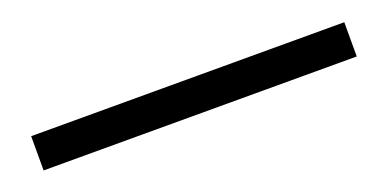

<svg xmlns="http://www.w3.org/2000/svg" viewBox="-18 -38 597 295"><g transform="rotate(-20 280.0 110.0)"><path d="M536 138H24V82H536Z"/></g></svg>

Font: Asul
Style: Regular
Weight: 400
Designer: Mariela Monsalve
Foundry: Mariela Monsalve
Version: Version 1.002